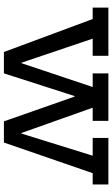

<svg xmlns="http://www.w3.org/2000/svg" viewBox="184 -760 576 984"><g transform="rotate(90 472.0 -268.0)"><path d="M687 -535.5H925.5V-455H867.5L710.5 0H602L442.5 -455L516.5 -362H428L502 -455L356 0H246.5L77.5 -455H19V-535.5H266V-455H178L332 0L254 -89.5H343.5L273.5 0L426 -455H356V-535.5H599.5V-455H532L693.5 0L613.5 -89.5H703L636.5 0L778 -455H687Z"/></g></svg>

Font: Hepta Slab Medium
Style: Regular
Weight: 500
Designer: Michael LaGattuta
Foundry: Michael LaGattuta
Version: Version 1.102